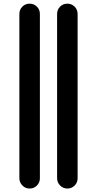

<svg xmlns="http://www.w3.org/2000/svg" viewBox="-20 -830 540 1069"><path d="M412.1 -752V162.1Q412.1 186.5 395.5 203.1Q378.9 219.7 355 219.7Q331.1 219.7 314.5 202.6Q297.9 185.5 297.9 162.1V-752Q297.9 -776.4 314.5 -793Q331.1 -809.6 355 -809.6Q378.9 -809.6 395.5 -793Q412.1 -776.4 412.1 -752ZM202.1 -752V162.1Q202.1 186.5 185.5 203.1Q168.9 219.7 145 219.7Q121.1 219.7 104.5 202.6Q87.9 185.5 87.9 162.1V-752Q87.9 -776.4 104.5 -793Q121.1 -809.6 145 -809.6Q168.9 -809.6 185.5 -793Q202.1 -776.4 202.1 -752Z"/></svg>

Font: Rounded-X Mgen+ 2m bold
Style: Bold
Weight: 700
Designer: [Source Han Sans]
Ryoko NISHIZUKA  (kana & ideographs); Paul D. Hunt (Latin, Greek & Cyrillic); Wenlong ZHANG  (bopomofo
Version: Version 1.059.20150602